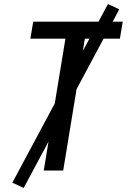

<svg xmlns="http://www.w3.org/2000/svg" viewBox="-20 -842 640 948"><path d="M196 0 303 -651H130L144 -735H586L572 -651H399L292 0ZM97 86 41 60 513 -822 569 -796Z"/></svg>

Font: Iosevka Md Ex Obl
Style: Regular
Weight: 500
Width: 7
Italic angle: -9°
Monospace: yes
Designer: Belleve Invis
Foundry: Belleve Invis
Version: Version 32.5.0; ttfautohint (v1.8.4)